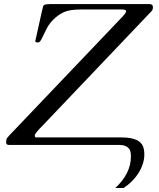

<svg xmlns="http://www.w3.org/2000/svg" viewBox="-20 -708 777 938"><path d="M543.5 210.4Q619.6 139.6 619.6 56.2Q619.6 30.8 611.8 20Q596.7 0 562 0H22.9Q9.8 0 9.8 -13.7Q9.8 -27.3 14.9 -34.2Q20 -41 26.4 -47.4L562 -609.4Q596.2 -643.6 596.2 -652.6Q596.2 -661.6 578.1 -661.6H374.5Q321.3 -661.6 293.9 -649.4Q247.1 -627.9 216.8 -583.5Q210.9 -575.2 196.8 -545.4Q182.6 -515.6 179.2 -510.7Q172.4 -500.5 166 -500.5Q152.3 -500.5 152.3 -506.8Q152.8 -508.8 153.8 -513.4Q154.8 -518.1 157 -527.8Q159.2 -537.6 163.1 -555.7Q167 -573.7 173.1 -600.8Q179.2 -627.9 184.3 -650.9Q189.5 -673.8 190.9 -677.5Q192.4 -681.2 195.8 -683.6Q202.1 -688 224.1 -688H711.4Q727.1 -688 727.1 -672.9Q727.1 -660.2 720.2 -653.3L190.9 -97.2Q149.9 -56.2 149.9 -46.6Q149.9 -37.1 155.8 -36.6H574.2Q662.1 -36.6 679.2 8.3Q685.1 23.9 685.1 47.4Q685.1 70.8 677 94.7Q668.9 118.7 655.3 139.6Q627.4 182.1 583.5 210.4Z"/></svg>

Font: Cardo-Italic
Style: Italic
Weight: 400
Italic angle: -12°
Designer: David J. Perry
Foundry: David J. Perry
Version: Version 0.991